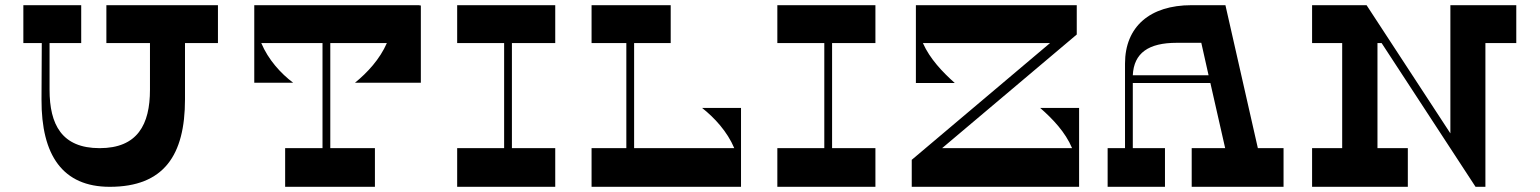

<svg xmlns="http://www.w3.org/2000/svg" viewBox="-20 -720 5934 740"><path d="M820 -700H390V-554H558V-374C558 -240 510 -149 364 -149C218 -149 171 -240 171 -374V-554H293V-700H70V-554H141L140 -337C139 -121 222 0 403 0C611 0 693 -121 693 -337V-554H820Z M1348 -401H1602V-699H1597V-700H960V-401H1110C1062 -437 1014 -490 987 -554H1223V-149H1079V0H1425V-149H1253V-554H1471C1444 -492 1396 -440 1348 -401Z M2120 -554V-700H1742V-554H1923V-149H1742V0H2120V-149H1953V-554Z M2686 -304C2734 -266 2783 -213 2810 -149H2424V-554H2565V-700H2260V-554H2394V-149H2260V0H2836V-304Z M3354 -554V-700H2976V-554H3157V-149H2976V0H3354V-149H3187V-554Z M3989 -304C4037 -262 4086 -211 4112 -149H3611L4130 -587V-700H3510V-400H3660C3613 -442 3564 -493 3537 -554H4027L3494 -104V0H4139V-304Z M4828 -149 4703 -700H4572C4412 -700 4316 -617 4316 -475V-149H4249V0H4470V-149H4346V-400H4645L4702 -149H4573V0H4927V-149ZM4346 -430C4350 -516 4407 -555 4515 -555H4610L4638 -430Z M5824 -700H5570V-206L5247 -700H5037V-554H5153V-149H5037V0H5406V-149H5289V-554H5305L5667 0H5705V-554H5824Z"/></svg>

Font: Space Cowgirl Bold
Style: Regular
Weight: 700
Designer: Valery Marier
Foundry: Valery Marier
Version: Version 1.000;hotconv 1.0.109;makeotfexe 2.5.65596